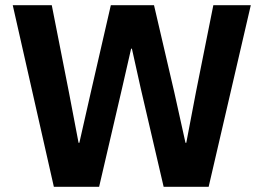

<svg xmlns="http://www.w3.org/2000/svg" viewBox="-20 -718 1013 738"><path d="M187 0 29 -698H179L245 -363L282 -169H285L329 -363L406 -698H572L650 -363L693 -169H696L733 -363L800 -698H944L782 0H609L521 -378L487 -531H484L449 -378L361 0Z"/></svg>

Font: IBM Plex Thai
Style: Bold
Weight: 700
Designer: Mike Abbink, Paul van der Laan, Pieter van Rosmalen, Ben Mitchell, Mark Frömberg
Foundry: Bold Monday
Version: Version 1.0